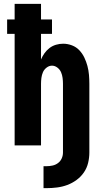

<svg xmlns="http://www.w3.org/2000/svg" viewBox="-20 -755 540 997"><path d="M206 222V108H222Q238 108 253.5 104.5Q269 101 281.5 91.5Q294 82 300.5 67.5Q307 53 307 37V-320Q307 -335 305 -350.5Q303 -366 297 -380Q291 -394 278 -404Q265 -414 250 -414Q235 -414 222 -404Q209 -394 203 -380Q197 -366 195 -350.5Q193 -335 193 -320V0H56V-579H17V-654H56V-735H193V-654H250V-579H193V-446Q200 -463 211 -478.5Q222 -494 237 -505.5Q252 -517 270.5 -522.5Q289 -528 308 -528Q331 -528 353.5 -519.5Q376 -511 392 -494Q408 -477 418 -456Q428 -435 434 -412.5Q440 -390 442 -366.5Q444 -343 444 -320V37Q444 64 437.5 91Q431 118 415.5 140.5Q400 163 377.5 179.5Q355 196 329.5 205.5Q304 215 276.5 218.5Q249 222 222 222Z"/></svg>

Font: Iosevka Curly Heavy
Style: Regular
Weight: 900
Monospace: yes
Designer: Belleve Invis
Foundry: Belleve Invis
Version: Version 22.1.2; ttfautohint (v1.8.4)